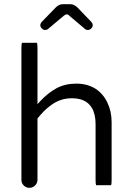

<svg xmlns="http://www.w3.org/2000/svg" viewBox="-20 -904 635 923"><path d="M85.4 -698.2Q83 -691.9 83 -672.9V-39.1Q83 -23.4 94.2 -12.2Q106 -1 121.1 -1Q137.2 -1 148.7 -12.5Q160.2 -23.9 160.2 -39.1V-334.5Q176.3 -354 190.4 -368.7Q214.4 -392.1 238.3 -407.2Q277.3 -431.6 326.2 -431.6Q394.5 -431.6 421.9 -384.8Q439.5 -355 439.5 -306.6V-39.1Q439.5 -20 441.9 -13.7H514.2Q516.6 -20 516.6 -39.1V-316.4Q516.6 -368.7 496.1 -411.1Q476.1 -453.1 439 -477.5Q399.4 -502 346.9 -502Q294.4 -502 252.9 -480.5Q211.4 -458.5 171.9 -416L160.2 -403.3V-672.9Q160.2 -691.9 157.7 -698.2ZM211.4 -765.1 287.6 -829.1Q296.9 -835 299.3 -835Q307.6 -835 312.5 -829.1L388.2 -765.1Q394 -759.8 402.3 -759.8Q411.1 -759.8 418.5 -767.1Q425.8 -774.4 425.8 -782.5Q425.8 -790.5 419.4 -798.3Q352.5 -867.7 352.1 -868.2Q335.9 -883.8 318.4 -883.8H281.2Q262.7 -883.8 246.1 -866.2L180.2 -798.3Q173.8 -790.5 173.8 -782.2Q173.8 -776.9 176.3 -773.2Q178.7 -769.5 181.6 -766.6Q188.5 -759.8 197 -759.8Q205.6 -759.8 211.4 -765.1Z"/></svg>

Font: YuPearl-Light
Style: Light
Weight: 300
Designer: Max Yao
Foundry: Max-Everyday
Version: Version 1.011; ttfautohint (v1.8.3)